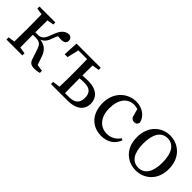

<svg xmlns="http://www.w3.org/2000/svg" viewBox="128 -1328 2135 2135"><g transform="rotate(45 1196.0 -260.0)"><path d="M493 -45 458 -147C432 -219 392 -253 314 -266C356 -281 381 -311 403 -376C410 -399 418 -417 426 -432C444 -430 458 -428 481 -428C527 -428 548 -449 548 -481C548 -507 534 -526 504 -534C436 -530 399 -487 366 -391C335 -302 306 -284 254 -284H217C217 -344 218 -419 219 -473L297 -486V-519H47V-486L125 -474C126 -418 127 -342 127 -289V-230C127 -177 126 -101 125 -46L47 -34V0H297V-34L219 -46C218 -101 217 -179 217 -245H258C319 -245 345 -228 364 -171L403 -55C420 -2 443 11 504 11C523 11 551 5 572 0V-33Z M929 -39C928 -95 927 -175 927 -230V-269C950 -272 975 -273 1002 -273C1084 -273 1124 -237 1124 -158C1124 -79 1081 -39 991 -39ZM1011 -486V-519H630L621 -342H666L698 -480H835C837 -424 838 -344 838 -289V-230C838 -177 837 -101 835 -46L747 -34V0H1007C1155 0 1216 -71 1216 -158C1216 -244 1158 -318 1016 -318C988 -318 957 -317 927 -314C927 -364 928 -426 929 -473Z M1730 -130C1695 -78 1640 -47 1577 -47C1472 -47 1396 -127 1396 -268C1396 -410 1464 -492 1564 -492C1581 -492 1602 -489 1623 -482L1644 -405C1650 -374 1667 -354 1702 -354C1728 -354 1744 -367 1750 -394C1735 -475 1655 -534 1558 -534C1425 -534 1302 -431 1302 -258C1302 -91 1401 14 1549 14C1651 14 1720 -35 1752 -120Z M2091 14C2219 14 2343 -77 2343 -258C2343 -440 2218 -534 2091 -534C1963 -534 1840 -439 1840 -258C1840 -78 1962 14 2091 14ZM2091 -28C1995 -28 1940 -107 1940 -258C1940 -410 1995 -492 2091 -492C2186 -492 2242 -410 2242 -258C2242 -107 2186 -28 2091 -28Z"/></g></svg>

Font: Source Han Serif JP Medium
Style: Regular
Weight: 500
Designer: Ryoko NISHIZUKA 西塚涼子 (kana & ideographs); Frank Grießhammer (Latin, Greek & Cyrillic); Wenlong ZHANG 张文龙 (bopomofo); San
Foundry: Adobe Systems Incorporated
Version: Version 1.001;PS 1.001;hotconv 16.6.54;makeotf.lib2.5.65590